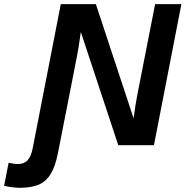

<svg xmlns="http://www.w3.org/2000/svg" viewBox="-145 -708 904 936"><path d="M431.6 0 249 -552.2Q243.7 -512.7 239 -483.4Q234.4 -454.1 230.5 -435.5L137.7 37.6Q125 101.6 102.8 138.9Q80.6 176.3 44.4 191.9Q8.3 207.5 -46.9 207.5Q-82 207.5 -125 197.8L-103 85.4Q-74.2 91.8 -58.6 91.8Q-27.3 91.8 -10.3 73Q6.8 54.2 14.2 15.6L151.4 -688H322.3L506.3 -130.9Q510.3 -164.1 515.4 -195.1Q520.5 -226.1 526.4 -255.9L611.3 -688H739.3L605.5 0Z"/></svg>

Font: Arimo
Style: Italic
Weight: 400
Italic angle: -12°
Designer: Steve Matteson
Foundry: Monotype Imaging Inc.
Version: Version 1.33